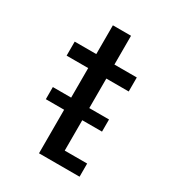

<svg xmlns="http://www.w3.org/2000/svg" viewBox="-158 -742 767 838"><g transform="rotate(30 225.0 -322.5)"><path d="M73.3 -280.6H356.4V-219.4H73.3ZM56.8 -429.4V-500H369.7V-429.4ZM256.9 -66.3H369.9V0H165.5V-645H256.9Z"/></g></svg>

Font: League Mono Thin Condensed
Style: Regular
Weight: 100
Width: 1
Designer: Tyler Finck
Foundry: The League of Moveable Type / Tyler Finck
Version: Version 2.300;RELEASE